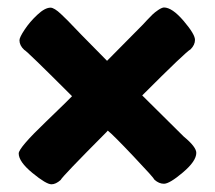

<svg xmlns="http://www.w3.org/2000/svg" viewBox="-20 -541 561 501"><path d="M259.3 -382.3 353.5 -477.5Q354.5 -478.5 363 -487.8Q371.6 -497.1 377.7 -502.9Q383.8 -508.8 392.8 -514.9Q401.9 -521 407.7 -521.5Q429.2 -521.5 459 -486.6Q488.8 -451.7 488.8 -437Q488.8 -423.8 477.1 -412.1Q466.3 -407.2 351.1 -292L459.5 -184.6Q492.2 -157.7 492.2 -142.1Q492.2 -120.6 457.3 -91.1Q422.4 -61.5 407.7 -61.5Q395 -61.5 383.3 -71.8Q380.9 -77.6 327.9 -133.5Q274.9 -189.5 261.2 -200.2L257.8 -196.3Q142.1 -80.1 138.2 -71.3Q125.5 -60.1 114.3 -60.1Q100.6 -60.1 64.7 -89.6Q28.8 -119.1 28.8 -140.6Q28.8 -155.3 99.6 -223.1Q168 -289.1 168 -290Q49.3 -408.7 43 -411.1Q30.8 -422.4 30.8 -436Q30.8 -443.4 44.2 -463.6Q57.6 -483.9 77.4 -502.4Q97.2 -521 111.8 -521Q116.7 -521 123.5 -516.8Q130.4 -512.7 139.6 -503.9Q148.9 -495.1 156.2 -487.8Q163.6 -480.5 175.3 -468Q187 -455.6 192.9 -449.7Z"/></svg>

Font: Coustard Black
Style: Regular
Weight: 900
Foundry: vernon adams
Version: Version 1.001;